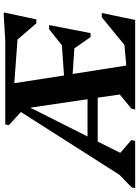

<svg xmlns="http://www.w3.org/2000/svg" viewBox="66 -859 738 1020"><g transform="rotate(-90 435.0 -349.0)"><path d="M-55 0 -50 -19 16 -83 350 -607 280 -671 284 -690H727L863 -698H879L842 -525H821L735 -625L503 -642L544 -378L704 -389L790 -457H812L769 -237H748L688 -323L552 -332L597 -47L706 -57L853 -177H876L839 0H363L368 -20L443 -82L426 -199H193L133 -79L201 -20L196 0ZM220 -253H418L373 -557Z"/></g></svg>

Font: Platypi SemiBold
Style: Italic
Weight: 600
Italic angle: -13°
Designer: David Sargent
Foundry: Bolt Cutter Type
Version: Version 1.200; ttfautohint (v1.8.4.7-5d5b)